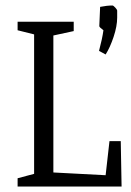

<svg xmlns="http://www.w3.org/2000/svg" viewBox="-20 -678 478 698"><path d="M44 -30 104 -46V-553L44 -568V-599H248V-565L174 -549V-51L364 -41L378 -165H419L422 0H44ZM340 -493Q352 -538 356 -568Q341 -579 341 -583L344 -653Q369 -658 389 -658Q392 -658 399 -650.5Q406 -643 406 -639V-614Q406 -583 393 -544Q380 -505 364 -480Z"/></svg>

Font: Grenze Light
Style: Regular
Weight: 300
Designer: Renata Polastri
Foundry: Omnibus-Type
Version: Version 1.002; ttfautohint (v1.8)